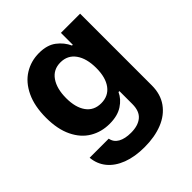

<svg xmlns="http://www.w3.org/2000/svg" viewBox="-203 -671 1015 1015"><g transform="rotate(-45 304.0 -163.5)"><path d="M49.8 43.9H192.4Q198.2 74.7 225.8 90.1Q253.4 105.5 297.9 105.5Q351.1 105.5 380.6 80.8Q410.2 56.2 410.2 2.9V-93.8H403.3Q386.7 -57.1 348.9 -32.5Q311 -7.8 252 -7.8Q190.4 -7.8 141.6 -36.9Q92.8 -65.9 64.5 -124.5Q36.1 -183.1 36.1 -268.6Q36.1 -355.5 64.9 -416Q93.8 -476.6 142.8 -506.8Q191.9 -537.1 252 -537.1Q312 -537.1 348.6 -509.3Q385.3 -481.4 403.3 -441.4H409.2V-530.3H552.7V5.9Q552.7 71.8 520 117.7Q487.3 163.6 429.2 186.8Q371.1 210 294.9 210Q222.7 210 168.9 189.5Q115.2 168.9 84.7 131.6Q54.2 94.2 49.8 43.9ZM410.2 -266.6Q410.2 -338.4 380.4 -380.1Q350.6 -421.9 296.9 -421.9Q243.2 -421.9 213.9 -379.6Q184.6 -337.4 184.6 -266.6Q184.6 -196.8 213.6 -156.5Q242.7 -116.2 296.9 -116.2Q350.6 -116.2 380.4 -156Q410.2 -195.8 410.2 -266.6Z"/></g></svg>

Font: Pretendard GOV
Style: Bold
Weight: 700
Designer: Base glyphs from Inter by Rasmus Andersson; Hangeul glyphs from Noto Sans CJK(Source Han Sans) by Jang Soo-young and Kan
Foundry: Kil Hyung-jin
Version: Version 1.309